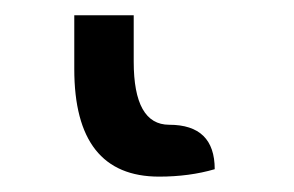

<svg xmlns="http://www.w3.org/2000/svg" viewBox="-20 -20 384 251"><path d="M188 210.9Q77.1 210.9 77.1 70.3V0H154.8V60.5Q154.8 143.1 201.2 143.1Q260.7 143.1 260.7 201.2Q227.5 210.9 188 210.9Z"/></svg>

Font: Bainsley
Style: Regular
Weight: 400
Designer: Paul James MIller
Foundry: High-Logic / Made with FontCreator
Version: Version 1.411;March 28, 2021;FontCreator 13.0.0.2683 64-bit